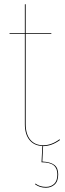

<svg xmlns="http://www.w3.org/2000/svg" viewBox="-20 -671 304 894"><path d="M177.2 81.1Q214.4 83 232.7 96.7Q251 110.4 251 141.1Q251 172.9 234.6 188Q218.3 203.1 193.8 203.1Q165 203.1 143.1 187L145 183.6Q165 199.2 193.8 199.2Q216.8 199.2 231.9 185.3Q247.1 171.4 247.1 141.1Q247.1 112.8 230 98.9Q212.9 85 173.3 84.5L177.2 8.8Q138.7 7.3 117.2 -19.3Q95.7 -45.9 95.7 -93.3V-513.7H24.4V-517.1H95.7V-650.9L99.6 -651.4V-517.1H219.2L218.8 -513.7H99.6V-93.3Q99.6 -46.4 121.1 -20.5Q142.6 5.4 181.6 5.4Q219.7 5.4 257.3 -22.5L259.3 -19Q220.7 9.3 181.6 9.3H180.7Z"/></svg>

Font: Fira Sans Compressed Four
Style: Regular
Weight: 100
Width: 1
Designer: Carrois Corporate & Edenspiekermann AG
Foundry: Carrois Corporate GbR & Edenspiekermann AG
Version: Version 4.203;PS 004.203;hotconv 1.0.88;makeotf.lib2.5.64775